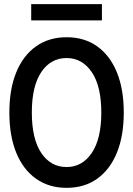

<svg xmlns="http://www.w3.org/2000/svg" viewBox="-20 -891 640 923"><path d="M300 12Q215 12 153 -32Q91 -76 58 -157Q25 -238 25 -350Q25 -462 58 -543Q91 -624 153 -668Q215 -712 300 -712Q386 -712 447.5 -668Q509 -624 542 -543Q575 -462 575 -350Q575 -238 542 -157Q509 -76 447.5 -32Q386 12 300 12ZM300 -88Q375 -88 421 -155.5Q467 -223 467 -350Q467 -477 421 -544.5Q375 -612 300 -612Q224 -612 178.5 -544.5Q133 -477 133 -350Q133 -223 178.5 -155.5Q224 -88 300 -88ZM130 -793V-871H470V-793Z"/></svg>

Font: DM Mono Medium
Style: Regular
Weight: 500
Designer: Colophon Foundry
Foundry: Colophon Foundry
Version: Version 1.000; ttfautohint (v1.8.2.53-6de2)